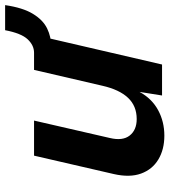

<svg xmlns="http://www.w3.org/2000/svg" viewBox="24 -677 662 750"><g transform="rotate(-90 355.0 -302.0)"><path d="M200 9Q146 9 107 -14.5Q68 -38 52 -82Q36 -126 50 -188L122 -500H259L191 -204Q179 -154 200.5 -126.5Q222 -99 265 -99Q316 -99 348 -133Q380 -167 395 -233L457 -500H594L478 0H357L371 -88Q345 -40 300 -15.5Q255 9 200 9ZM549 -433 524 -500Q553 -500 576.5 -525Q600 -550 612 -613H710Q700 -544 676 -504.5Q652 -465 619 -449Q586 -433 549 -433Z"/></g></svg>

Font: Work Sans SemiBold
Style: Italic
Weight: 600
Italic angle: -13°
Designer: Wei Huang
Foundry: Wei Huang
Version: Version 2.012; ttfautohint (v1.8.3)